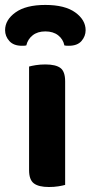

<svg xmlns="http://www.w3.org/2000/svg" viewBox="-53 -739 361 766"><path d="M63 -264H206.9V-1.3Q197.6 1.4 180.1 4.3Q162.7 7.1 142.2 7.1Q101.3 7.1 82.1 -7.4Q63 -21.9 63 -60.1ZM206.9 -189.5H63V-473.5Q72.2 -476.2 89.8 -479.1Q107.4 -481.9 127.9 -481.9Q169.5 -481.9 188.2 -467.7Q206.9 -453.6 206.9 -414.4ZM127.9 -613.7Q96.9 -613.7 77.3 -598.1Q57.7 -582.6 51.9 -557.7Q47.2 -556.7 43.2 -556.5Q39.2 -556.4 34.2 -556.4Q1.2 -556.4 -15.8 -575.4Q-32.7 -594.5 -32.7 -618.5Q-32.7 -659.7 8.9 -689.5Q50.4 -719.3 127.9 -719.3Q206 -719.3 247.3 -689.4Q288.6 -659.4 288.6 -618.5Q288.6 -594.5 272.1 -575.4Q255.7 -556.4 221.7 -556.4Q217.4 -556.4 212.9 -556.5Q208.4 -556.7 203.9 -557.7Q198.9 -582.6 179.1 -598.1Q159.2 -613.7 127.9 -613.7Z"/></svg>

Font: Baloo Bhaina 2
Style: Regular
Weight: 400
Designer: Yesha Goshar, Manish Minz, Shuchita Grover and Ek Type
Foundry: Ek Type
Version: Version 1.700